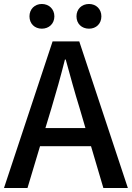

<svg xmlns="http://www.w3.org/2000/svg" viewBox="-20 -944 662 964"><path d="M427 -800C463 -800 489 -825 489 -862C489 -898 463 -924 427 -924C390 -924 364 -898 364 -862C364 -825 390 -800 427 -800ZM190 -800C226 -800 253 -825 253 -862C253 -898 226 -924 190 -924C154 -924 128 -898 128 -862C128 -825 154 -800 190 -800ZM208 -301 238 -400C262 -480 285 -561 306 -645H310C333 -562 355 -480 380 -400L409 -301ZM499 0H622L378 -736H244L0 0H118L181 -210H437Z"/></svg>

Font: Noto Sans T Chinese Medium
Style: Regular
Weight: 500
Designer: Ryoko NISHIZUKA (kana & ideographs); Paul D. Hunt (Latin, Greek & Cyrillic); Wenlong ZHANG (bopomofo); Sandoll Communica
Foundry: Adobe Systems Incorporated
Version: Version 1.000;PS 1;hotconv 1.0.78;makeotf.lib2.5.61930